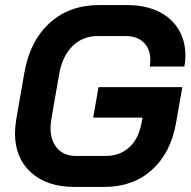

<svg xmlns="http://www.w3.org/2000/svg" viewBox="-20 -728 752 756"><path d="M39 -203Q39 -226 44 -258L76 -442Q98 -567 175.5 -637.5Q253 -708 370 -708H481Q551 -708 602.5 -683.5Q654 -659 682 -614Q710 -569 710 -510Q710 -486 706 -466H570Q572 -484 572 -491Q572 -535 546 -560.5Q520 -586 475 -586H364Q305 -586 265 -546Q225 -506 213 -436L183 -264Q179 -236 179 -225Q179 -174 205.5 -144Q232 -114 279 -114H397Q452 -114 489 -148Q526 -182 537 -243L541 -265H347L368 -385H698L673 -243Q652 -125 577.5 -58.5Q503 8 391 8H273Q165 8 102 -49Q39 -106 39 -203Z"/></svg>

Font: Bai Jamjuree
Style: Bold Italic
Weight: 700
Italic angle: -10°
Designer: Katatrad Aksorn Co.,Ltd.
Foundry: Cadson Demak Co.,Ltd.
Version: Version 1.000; ttfautohint (v1.6)